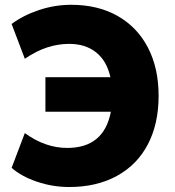

<svg xmlns="http://www.w3.org/2000/svg" viewBox="-20 -750 711 782"><path d="M27.3 -66.4 81.1 -208Q164.1 -147.5 253.9 -147.5Q403.3 -147.5 431.6 -294.9H165V-435.5H429.7Q415 -502 371.6 -536.6Q328.1 -571.3 261.7 -571.3Q216.8 -571.3 172.9 -557.1Q128.9 -543 81.1 -510.7L27.3 -652.3Q74.2 -687.5 138.7 -709Q203.1 -730.5 269.5 -730.5Q378.9 -730.5 459 -685.1Q539.1 -639.6 582.5 -556.2Q626 -472.7 626 -359.4Q626 -246.1 582.5 -162.6Q539.1 -79.1 456.5 -33.7Q374 11.7 261.7 11.7Q194.3 11.7 130.9 -9.8Q67.4 -31.2 27.3 -66.4Z"/></svg>

Font: Min Sans Black
Style: Regular
Weight: 900
Designer: Jinseong-Kim, NotoSansCJK, Nunito
Foundry: Jinseong-Kim
Version: Version 1.000